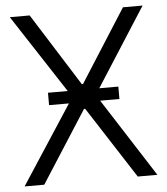

<svg xmlns="http://www.w3.org/2000/svg" viewBox="-51 -753 697 799"><g transform="rotate(-5 297.0 -353.5)"><path d="M293.9 -403.3H298.8L492.2 -707H574.2L364.7 -379.9H444.3V-328.1H363.8L574.2 0H492.2L298.8 -299.8H293.9L101.6 0H19.5L233.4 -328.1H150.4V-379.9H232.9L19.5 -707H102.5Z"/></g></svg>

Font: Pretendard GOV Light
Style: Regular
Weight: 300
Designer: Base glyphs from Inter by Rasmus Andersson; Hangeul glyphs from Noto Sans CJK(Source Han Sans) by Jang Soo-young and Kan
Foundry: Kil Hyung-jin
Version: Version 1.309